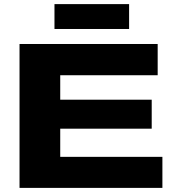

<svg xmlns="http://www.w3.org/2000/svg" viewBox="-20 -914 845 934"><path d="M75 0V-700H747V-548H273V-429H718V-288H273V-151H770V0ZM245 -773V-894H608V-773Z"/></svg>

Font: Georama Extended
Style: Bold
Weight: 700
Width: 7
Designer: Jean-Baptiste Levee
Foundry: Production Type
Version: Version 1.000